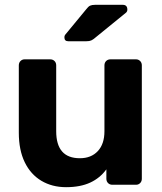

<svg xmlns="http://www.w3.org/2000/svg" viewBox="-20 -766 671 796"><path d="M254 10Q196 10 151.5 -16.5Q107 -43 82.5 -93.5Q58 -144 58 -216V-495Q58 -506 65 -513Q72 -520 82 -520H188Q199 -520 206 -513Q213 -506 213 -495V-222Q213 -110 311 -110Q358 -110 385.5 -139.5Q413 -169 413 -222V-495Q413 -506 420 -513Q427 -520 438 -520H544Q554 -520 561 -513Q568 -506 568 -495V-25Q568 -14 561 -7Q554 0 544 0H446Q435 0 428 -7Q421 -14 421 -25V-64Q395 -28 354 -9Q313 10 254 10ZM263 -595Q247 -595 247 -611Q247 -619 252 -624L337 -727Q346 -739 353.5 -742.5Q361 -746 374 -746H489Q508 -746 508 -726Q508 -719 503 -714L374 -609Q366 -602 358.5 -598.5Q351 -595 338 -595Z"/></svg>

Font: Rubik Light SemiBold
Style: Regular
Weight: 600
Version: Version 2.300;gftools[0.9.30]